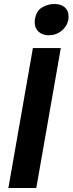

<svg xmlns="http://www.w3.org/2000/svg" viewBox="-20 -943 364 963"><path d="M285 -702H145L22 0H162ZM155 -845Q154 -840 154 -831Q154 -801 174 -783.5Q194 -766 225 -766Q261 -766 288.5 -788Q316 -810 323 -845Q324 -850 324 -860Q324 -890 304.5 -906.5Q285 -923 252 -923Q221 -923 191.5 -906Q162 -889 155 -845Z"/></svg>

Font: Geom SemiBold
Style: Bold Italic
Weight: 600
Italic angle: -10°
Version: Version 1.102